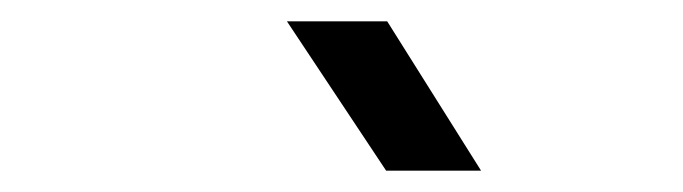

<svg xmlns="http://www.w3.org/2000/svg" viewBox="-20 -805 640 180"><path d="M342 -645H431L343 -785H249Z"/></svg>

Font: JetBrains Mono
Style: Italic
Weight: 400
Italic angle: -9°
Monospace: yes
Designer: Philipp Nurullin, Konstantin Bulenkov
Foundry: JetBrains
Version: Version 2.305